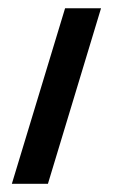

<svg xmlns="http://www.w3.org/2000/svg" viewBox="-20 -450 276 470"><path d="M9 0H97.3L227.3 -429.7H139.3Z"/></svg>

Font: Jomhuria
Style: Regular
Weight: 400
Designer: Arabic design by Kourosh Beigpour, Latin design by Eben Sorkin, engineering by Lasse Fister and Khaled Hosney
Version: Version 1.0000